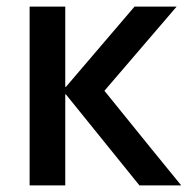

<svg xmlns="http://www.w3.org/2000/svg" viewBox="-20 -559 577 579"><path d="M526.4 0Q467.8 -71.3 294.9 -285.2Q349.6 -348.6 512.7 -539.1Q481.4 -539.1 385.7 -539.1Q334 -478.5 178.7 -296.9Q178.7 -296.9 176.8 -296.9Q176.8 -357.4 176.8 -539.1Q150.4 -539.1 69.3 -539.1Q69.3 -404.3 69.3 0Q95.7 0 176.8 0Q176.8 -68.4 176.8 -274.4Q177.7 -274.4 178.7 -274.4Q234.4 -205.1 400.4 0Q431.6 0 526.4 0Z"/></svg>

Font: DaxlinePro-Medium
Style: Medium
Weight: 400
Designer: Hans Reichel
Version: Version 7.502; 2006